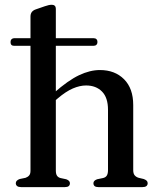

<svg xmlns="http://www.w3.org/2000/svg" viewBox="-20 -764 644 784"><path d="M23 -592.5Q23 -599.5 27.2 -603.8Q31.5 -608 37.5 -608H362.5Q370 -608 374 -603.8Q378 -599.5 378 -592.5Q378 -585.5 373.8 -581.2Q369.5 -577 362.5 -577H37Q23 -577 23 -592.5ZM194 -343.5 175 -362.5 199.5 -384Q258.5 -436 303 -457Q347.5 -478 388 -478Q449 -478 486.5 -440.5Q524 -403 524 -335V-69.5Q524 -55 530 -48Q536 -41 546 -38L567 -33Q575 -30 579 -26Q583 -22 583 -16Q583 -8.5 577.8 -4.2Q572.5 0 562 0H381.5Q361.5 0 361.5 -16Q361.5 -26.5 376.5 -32L400.5 -37Q411.5 -39.5 416.2 -47.2Q421 -55 421 -69.5V-315.5Q421 -365.5 396.5 -390.2Q372 -415 331.5 -415Q306 -415 277.5 -402.8Q249 -390.5 215.5 -362ZM208 -728.5V-67.5Q208 -53.5 212.8 -46.5Q217.5 -39.5 227 -37L250.5 -32Q265.5 -26.5 265.5 -16Q265.5 0 245.5 0H65.5Q55.5 0 50 -4.2Q44.5 -8.5 44.5 -16Q44.5 -22 48.8 -26.2Q53 -30.5 60.5 -33L84.5 -38Q94 -41.5 99.2 -47.8Q104.5 -54 104.5 -67V-696Q104.5 -708 110 -715Q115.5 -722 125.5 -725.5L163 -738.5Q173.5 -742 179.2 -743.2Q185 -744.5 192 -744.5Q199.5 -744.5 203.8 -740.2Q208 -736 208 -728.5Z"/></svg>

Font: Fraunces 20pt
Style: Regular
Weight: 400
Version: Version 1.000;[b76b70a41]